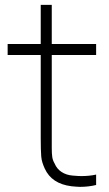

<svg xmlns="http://www.w3.org/2000/svg" viewBox="-20 -738 435 766"><path d="M186.5 -186.5V-148Q186.5 -125 188.5 -111.5Q190.5 -98 198 -85.5Q206.5 -64.5 225.5 -52Q244.5 -39.5 270 -37.5Q281.5 -36.5 290 -36Q298.5 -35.5 304 -35.5Q337 -35.5 363.5 -41.5V0Q333.5 7.5 299 7.5Q293.5 7.5 284.8 6.8Q276 6 264.5 5Q186 -5 158.5 -65.5Q153 -77.5 149.2 -89.5Q145.5 -101.5 144.5 -114Q143.5 -126.5 143 -144.5Q142.5 -162.5 142.5 -186.5V-518.5H10.5V-562.5H142.5V-718.5H186.5V-562.5H363.5V-518.5H186.5Z"/></svg>

Font: Russisch Sans ExtraLight
Style: Regular
Weight: 200
Width: 4
Designer: Michael Sharanda (font) & Cristiano Sobral (main changes)
Foundry: Michael Sharanda
Version: Version 2.00;September 8, 2020;FontCreator 13.0.0.2681 64-bi